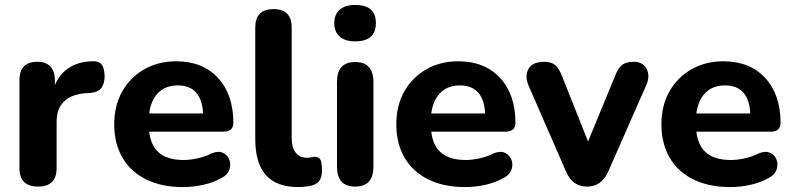

<svg xmlns="http://www.w3.org/2000/svg" viewBox="-20 -750 3221 780"><path d="M135 8Q59 8 59 -67V-424Q59 -499 132 -499Q166 -499 184.5 -480Q203 -461 203 -424V-404Q221 -449 260.5 -474.5Q300 -500 354 -501Q379 -503 391.5 -489.5Q404 -476 405 -441Q405 -411 392 -393Q379 -375 344 -372L323 -371Q210 -359 210 -255V-67Q210 8 135 8Z M723 10Q637 10 574 -21Q511 -52 477.5 -109.5Q444 -167 444 -245Q444 -321 476.5 -378.5Q509 -436 566 -468.5Q623 -501 696 -501Q803 -501 865.5 -433.5Q928 -366 928 -251Q928 -215 887 -215H586Q593 -156 628 -128Q663 -100 726 -100Q751 -100 781.5 -106.5Q812 -113 840 -127Q867 -138 886 -129Q905 -120 912 -100.5Q919 -81 911.5 -60Q904 -39 880 -27Q846 -8 805 1Q764 10 723 10ZM586 -289H805Q799 -403 702 -403Q653 -403 623 -373Q593 -343 586 -289Z M1192 10Q1103 10 1060 -39Q1017 -88 1017 -185V-638Q1017 -713 1091 -713Q1165 -713 1165 -638V-191Q1165 -149 1182 -129Q1199 -109 1227 -109Q1234 -109 1242 -110.5Q1250 -112 1258 -113Q1274 -113 1281 -102.5Q1288 -92 1288 -58Q1288 -28 1276 -13.5Q1264 1 1238 6Q1230 7 1216.5 8.5Q1203 10 1192 10Z M1423 8Q1349 8 1349 -73V-417Q1349 -498 1423 -498Q1497 -498 1497 -417V-73Q1497 8 1423 8ZM1423 -582Q1383 -582 1360.5 -601Q1338 -620 1338 -656Q1338 -692 1360.5 -711Q1383 -730 1423 -730Q1507 -730 1507 -656Q1507 -582 1423 -582Z M1869 10Q1783 10 1720 -21Q1657 -52 1623.5 -109.5Q1590 -167 1590 -245Q1590 -321 1622.5 -378.5Q1655 -436 1712 -468.5Q1769 -501 1842 -501Q1949 -501 2011.5 -433.5Q2074 -366 2074 -251Q2074 -215 2033 -215H1732Q1739 -156 1774 -128Q1809 -100 1872 -100Q1897 -100 1927.5 -106.5Q1958 -113 1986 -127Q2013 -138 2032 -129Q2051 -120 2058 -100.5Q2065 -81 2057.5 -60Q2050 -39 2026 -27Q1992 -8 1951 1Q1910 10 1869 10ZM1732 -289H1951Q1945 -403 1848 -403Q1799 -403 1769 -373Q1739 -343 1732 -289Z M2365 8Q2306 8 2280 -52L2127 -403Q2111 -441 2127 -470Q2143 -499 2192 -499Q2218 -499 2234.5 -486.5Q2251 -474 2264 -439L2369 -175L2478 -440Q2491 -474 2507.5 -486.5Q2524 -499 2554 -499Q2592 -499 2607 -470Q2622 -441 2605 -403L2450 -51Q2423 8 2365 8Z M2946 10Q2860 10 2797 -21Q2734 -52 2700.5 -109.5Q2667 -167 2667 -245Q2667 -321 2699.5 -378.5Q2732 -436 2789 -468.5Q2846 -501 2919 -501Q3026 -501 3088.5 -433.5Q3151 -366 3151 -251Q3151 -215 3110 -215H2809Q2816 -156 2851 -128Q2886 -100 2949 -100Q2974 -100 3004.5 -106.5Q3035 -113 3063 -127Q3090 -138 3109 -129Q3128 -120 3135 -100.5Q3142 -81 3134.5 -60Q3127 -39 3103 -27Q3069 -8 3028 1Q2987 10 2946 10ZM2809 -289H3028Q3022 -403 2925 -403Q2876 -403 2846 -373Q2816 -343 2809 -289Z"/></svg>

Font: Chiron GoRound TC
Style: Bold
Weight: 700
Designer: Ryoko NISHIZUKA 西塚涼子 (kana, bopomofo & ideographs); Paul D. Hunt (Latin, Greek & Cyrillic); Sandoll Communications 산돌커뮤니
Foundry: Adobe
Version: Version 1.000;hotconv 1.1.1;makeotfexe 2.6.0